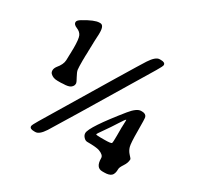

<svg xmlns="http://www.w3.org/2000/svg" viewBox="-150 -864 1087 1055"><g transform="rotate(30 394.0 -337.0)"><path d="M514.2 -143.1H540Q583 -143.1 585.7 -149.4Q588.4 -155.8 588.4 -196.3V-249.5L588.9 -256.3Q588.9 -259.8 588.9 -263.2L589.4 -270V-276.4L589.8 -285.6V-293.9Q589.8 -298.3 588.9 -298.3Q585 -298.3 561.3 -260.5Q537.6 -222.7 512 -186.8Q486.3 -150.9 486.3 -147Q486.3 -143.1 514.2 -143.1ZM79.1 -623.5Q79.1 -635.3 100.1 -647.9Q165 -687 194.8 -687H200.2Q224.1 -687 224.1 -640.1V-627.9Q223.1 -616.2 223.1 -609.9L221.7 -579.6V-567.4L221.2 -561V-548.8L220.7 -542.5V-530.3L220.2 -524.4Q220.2 -518.1 220.2 -511.7L219.2 -487.8Q219.2 -481.4 219.2 -475.1L218.8 -462.9Q218.8 -417 220.7 -403.3Q222.7 -389.6 236.6 -364.7Q250.5 -339.8 250.5 -335V-330.1Q250.5 -316.9 237.1 -306.4Q223.6 -295.9 189 -295.9L176.8 -294.9H153.8Q126 -294.9 109.4 -311.5Q102.1 -318.8 102.1 -331.3Q102.1 -343.8 112.3 -357.9Q139.2 -389.6 140.1 -417.2Q141.1 -444.8 141.1 -457.5L141.6 -463.4V-475.6L142.1 -494.1Q142.1 -553.2 133.5 -571.5Q125 -589.8 102.1 -599.1Q79.1 -608.4 79.1 -623.5ZM582 -678.2H590.3Q617.7 -678.2 617.7 -661.6Q617.7 -653.8 595.7 -617.2Q272 -78.1 243.4 -34.2Q214.8 9.8 189.9 9.8H181.6Q153.8 9.8 153.8 -6.8Q153.8 -14.6 175.3 -50.3Q495.1 -583.5 526.1 -630.9Q557.1 -678.2 582 -678.2ZM464.4 -85.9Q452.1 -85.9 441.4 -97.7Q430.7 -109.4 430.7 -122.6Q430.7 -161.1 571.3 -335Q608.9 -381.3 635.7 -381.3H641.6Q666 -381.3 671.9 -363.8Q674.8 -355 674.8 -277.3Q674.8 -199.7 680.7 -178.7Q686.5 -157.7 701.9 -141.1Q717.3 -124.5 717.3 -122.6V-119.6Q717.3 -99.1 701.9 -75.9Q686.5 -52.7 686.5 -42.5Q686.5 -10.3 672.9 1.5Q659.2 13.2 629.4 13.2H616.7Q575.2 13.2 575.2 -46.9Q575.2 -66.4 542.5 -78.6Q522.9 -85.9 464.4 -85.9Z"/></g></svg>

Font: Averia Gruesa Libre
Style: Regular
Weight: 400
Italic angle: -1.70001°
Version: Version 1.002